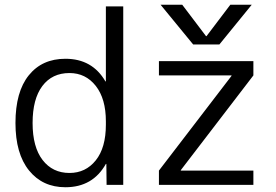

<svg xmlns="http://www.w3.org/2000/svg" viewBox="-20 -777 1160 807"><path d="M848 -625 948 -757H1038L902 -590H792L655 -757H746L846 -625ZM953 -458V-460H648V-520H1045V-460L740 -62V-60H1045V0H648V-60ZM272 -50Q340 -50 382.5 -103Q425 -156 425 -253V-267Q425 -362 382.5 -416Q340 -470 272 -470Q199 -470 158 -415.5Q117 -361 117 -260Q117 -159 159 -104.5Q201 -50 272 -50ZM45 -260Q45 -391 101 -460.5Q157 -530 255 -530Q368 -530 423 -435H425V-750H498V0H428L427 -88H425Q370 10 255 10Q159 10 102 -60.5Q45 -131 45 -260Z"/></svg>

Font: Mplus 1p
Style: Regular
Weight: 400
Version: Version 1.061